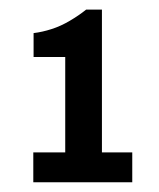

<svg xmlns="http://www.w3.org/2000/svg" viewBox="-20 -815 327 395"><path d="M48.5 -440V-501.5H114.2V-697.7H49.1V-746.9Q67.2 -749.1 86.1 -755.2Q105 -761.2 123.7 -772.3Q142.4 -783.3 157.3 -795.3H189.7V-501.5H252.1V-440Z"/></svg>

Font: Archivo SemiBold Condensed
Style: Regular
Weight: 600
Width: 3
Version: Version 2.001